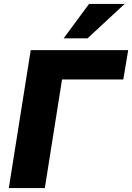

<svg xmlns="http://www.w3.org/2000/svg" viewBox="-20 -961 675 981"><path d="M25 0 137 -705H635L610 -555H297L209 0ZM305 -765 435 -941H617L427 -765Z"/></svg>

Font: Nunito Sans Black
Style: Italic
Weight: 900
Italic angle: -9°
Designer: Vernon Adams
Foundry: Vernon Adams
Version: Version 3.006; ttfautohint (v1.8.3)